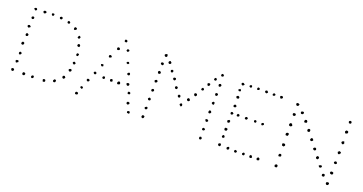

<svg xmlns="http://www.w3.org/2000/svg" viewBox="-39 -1380 3854 2040"><g transform="rotate(20 1888.5 -360.0)"><path d="M326.2 -710Q322.3 -703.1 320.8 -698.2Q319.3 -693.4 311.5 -692.4Q301.8 -696.3 299.8 -700.2Q296.9 -707 296.9 -710Q296.9 -712.9 297.9 -714.8Q315.4 -722.7 319.8 -718.8Q324.2 -714.8 326.2 -710ZM236.3 -710Q238.3 -708 237.8 -705.1Q237.3 -702.1 237.3 -699.2Q233.4 -697.3 232.4 -693.8Q231.4 -690.4 226.6 -688.5Q219.7 -688.5 218.3 -687Q216.8 -685.5 214.8 -686.5Q210.9 -688.5 207 -694.8Q203.1 -701.2 205.1 -708Q206.1 -710 211.9 -713.4Q217.8 -716.8 222.7 -715.8Q226.6 -715.8 230 -713.9Q233.4 -711.9 236.3 -710ZM418 -711.9Q418 -707 419.9 -705.1Q421.9 -703.1 419.9 -697.3Q411.1 -688.5 410.6 -687.5Q410.2 -686.5 408.2 -686.5Q399.4 -689.5 397.5 -689.9Q395.5 -690.4 393.6 -692.4Q391.6 -695.3 390.6 -700.2Q389.6 -705.1 390.6 -707Q398.4 -713.9 400.4 -714.8Q408.2 -716.8 411.6 -714.8Q415 -712.9 418 -711.9ZM124 -683.6Q113.3 -684.6 108.4 -691.4Q104.5 -693.4 102.5 -695.3Q100.6 -697.3 102.5 -702.1Q111.3 -711.9 117.2 -711.9Q123 -711.9 125 -710.9Q128.9 -710 131.8 -704.6Q134.8 -699.2 132.8 -693.4Q124 -682.6 124 -683.6ZM495.1 -701.2Q505.9 -697.3 509.8 -692.9Q513.7 -688.5 510.7 -678.7Q505.9 -673.8 499.5 -672.4Q493.2 -670.9 486.3 -675.8Q481.4 -684.6 484.4 -693.4Q488.3 -694.3 489.3 -697.8Q490.2 -701.2 495.1 -701.2ZM601.6 -653.3Q600.6 -650.4 600.6 -641.6Q590.8 -635.7 588.4 -633.3Q585.9 -630.9 584 -630.9Q580.1 -630.9 577.6 -632.3Q575.2 -633.8 572.3 -635.7Q569.3 -647.5 573.2 -655.3Q577.1 -663.1 586.9 -662.1Q591.8 -661.1 594.7 -658.2Q597.7 -655.3 601.6 -653.3ZM135.7 -608.4Q136.7 -603.5 135.3 -601.1Q133.8 -598.6 134.8 -594.7Q129.9 -592.8 126.5 -589.4Q123 -585.9 117.2 -586.9Q112.3 -587.9 107.9 -595.2Q103.5 -602.5 108.4 -610.4Q111.3 -613.3 119.1 -615.2Q128.9 -618.2 135.7 -608.4ZM668.9 -574.2Q660.2 -564.5 662.6 -564.5Q665 -564.5 664.1 -561.5Q656.2 -557.6 648.9 -560.5Q641.6 -563.5 638.7 -569.3Q643.6 -582 646.5 -586.4Q649.4 -590.8 656.2 -590.8Q661.1 -587.9 665 -583.5Q668.9 -579.1 668.9 -574.2ZM130.9 -507.8Q129.9 -505.9 130.4 -502.4Q130.9 -499 129.9 -497.1Q114.3 -487.3 113.3 -487.3Q108.4 -487.3 103.5 -491.7Q98.6 -496.1 96.7 -501Q98.6 -503.9 99.1 -506.8Q99.6 -509.8 101.6 -512.7Q105.5 -513.7 108.9 -515.6Q112.3 -517.6 116.2 -517.6Q125 -510.7 127 -510.3Q128.9 -509.8 130.9 -507.8ZM692.4 -477.5Q682.6 -475.6 681.2 -476.1Q679.7 -476.6 677.7 -476.6Q669.9 -480.5 668.9 -480.5Q668 -480.5 667 -481.4Q664.1 -492.2 666 -495.1Q668 -498 668.9 -502Q672.9 -503.9 675.3 -505.9Q677.7 -507.8 682.6 -507.8Q684.6 -503.9 688 -502.4Q691.4 -501 694.3 -498Q693.4 -488.3 693.4 -485.4Q693.4 -482.4 692.4 -477.5ZM138.7 -418.9Q139.6 -408.2 137.2 -406.2Q134.8 -404.3 133.8 -399.4Q123 -396.5 120.6 -395.5Q118.2 -394.5 116.2 -396.5Q106.4 -406.2 110.4 -417Q112.3 -423.8 119.1 -426.8Q123 -427.7 124 -427.2Q125 -426.8 129.9 -424.8ZM694.3 -408.2Q701.2 -410.2 705.6 -408.7Q710 -407.2 713.9 -405.3Q716.8 -399.4 713.9 -395.5Q710.9 -391.6 711.9 -384.8Q698.2 -373 689.5 -386.7Q686.5 -396.5 689.5 -401.4Q692.4 -406.2 694.3 -408.2ZM100.6 -321.3Q104.5 -323.2 107.9 -324.7Q111.3 -326.2 115.2 -327.1Q119.1 -326.2 121.1 -323.7Q123 -321.3 127 -320.3Q125 -317.4 127.4 -314.9Q129.9 -312.5 127.9 -307.6Q123 -299.8 122.1 -298.3Q121.1 -296.9 120.1 -295.9Q115.2 -293.9 110.8 -294.9Q106.4 -295.9 101.6 -297.9Q97.7 -302.7 98.1 -309.6Q98.6 -316.4 100.6 -321.3ZM713.9 -297.9Q712.9 -294.9 710.4 -291.5Q708 -288.1 706.1 -286.1Q695.3 -283.2 695.3 -283.7Q695.3 -284.2 694.3 -285.2Q688.5 -292 685.5 -292.5Q682.6 -293 682.6 -294.9Q683.6 -297.9 683.1 -301.8Q682.6 -305.7 684.6 -307.6L701.2 -314.5Q703.1 -311.5 705.1 -309.1Q707 -306.6 710.9 -305.7ZM667 -208Q668.9 -213.9 668 -218.8Q677.7 -227.5 681.6 -226.6Q685.5 -225.6 686.5 -228.5Q689.5 -226.6 691.9 -225.1Q694.3 -223.6 698.2 -222.7Q702.1 -210 693.8 -202.1Q685.5 -194.3 675.8 -199.2Q674.8 -203.1 671.9 -204.6Q668.9 -206.1 667 -208ZM110.4 -210.9Q120.1 -217.8 122.6 -217.8Q125 -217.8 129.9 -215.8Q135.7 -210.9 136.7 -208Q137.7 -205.1 138.7 -203.1Q135.7 -192.4 123 -185.5Q119.1 -189.5 115.7 -190.4Q112.3 -191.4 110.4 -195.3Q108.4 -198.2 109.9 -202.1Q111.3 -206.1 110.4 -210.9ZM651.4 -135.7Q654.3 -131.8 657.2 -128.9Q660.2 -126 663.1 -122.1Q658.2 -110.4 653.3 -106.4Q645.5 -100.6 639.6 -105.5Q635.7 -107.4 633.8 -110.4Q631.8 -113.3 629.9 -117.2Q630.9 -121.1 631.8 -124.5Q632.8 -127.9 632.8 -132.8Q638.7 -130.9 641.1 -133.8Q643.6 -136.7 651.4 -135.7ZM135.7 -118.2Q135.7 -113.3 136.7 -107.9Q137.7 -102.5 130.9 -103.5Q126 -95.7 120.6 -94.7Q115.2 -93.8 111.3 -95.7Q109.4 -99.6 107.4 -103.5Q105.5 -107.4 103.5 -111.3Q105.5 -114.3 107.9 -116.7Q110.4 -119.1 112.3 -122.1Q120.1 -124 126.5 -123.5Q132.8 -123 135.7 -118.2ZM582 -55.7Q581.1 -47.9 576.2 -37.1Q572.3 -38.1 570.3 -36.1Q568.4 -34.2 564.5 -34.2Q561.5 -36.1 558.6 -36.6Q555.7 -37.1 552.7 -39.1Q549.8 -48.8 550.3 -48.8Q550.8 -48.8 550.8 -49.8Q556.6 -62.5 560.5 -64.9Q564.5 -67.4 572.3 -65.4Q575.2 -63.5 577.6 -60.5Q580.1 -57.6 582 -55.7ZM475.6 -16.6Q473.6 -12.7 469.7 -2.9Q460.9 0 456.1 -1Q451.2 -2 449.2 -2L444.3 -23.4Q449.2 -29.3 457.5 -30.3Q465.8 -31.2 470.7 -26.4Q471.7 -23.4 472.2 -20.5Q472.7 -17.6 475.6 -16.6ZM89.8 -16.6Q96.7 -24.4 97.7 -23.9Q98.6 -23.4 99.6 -24.4Q103.5 -27.3 106 -27.3Q108.4 -27.3 110.4 -27.3Q120.1 -19.5 121.6 -17.1Q123 -14.6 123 -11.7Q122.1 -7.8 119.6 -4.9Q117.2 -2 116.2 2Q111.3 1 109.4 3.4Q107.4 5.9 101.6 3.9Q98.6 -2 96.2 -2.9Q93.8 -3.9 92.8 -4.9Q91.8 -7.8 91.8 -10.7Q91.8 -13.7 89.8 -16.6ZM250 -13.7Q250 -7.8 247.6 -4.9Q245.1 -2 244.1 2.9Q239.3 2.9 237.3 4.9Q235.4 6.8 233.4 6.8Q223.6 6.8 220.7 0Q218.8 -7.8 217.8 -8.8Q216.8 -9.8 217.8 -13.7Q219.7 -18.6 223.1 -20.5Q226.6 -22.5 228.5 -26.4Q242.2 -23.4 245.1 -20Q248 -16.6 250 -13.7ZM338.9 -25.4Q341.8 -23.4 343.3 -19.5Q344.7 -15.6 346.7 -11.7Q345.7 -7.8 343.3 -6.3Q340.8 -4.9 341.8 0Q333 2 331.5 3.9Q330.1 5.9 327.1 5.9Q323.2 4.9 321.8 2.4Q320.3 0 318.4 -4.9Q317.4 -6.8 316.4 -9.3Q315.4 -11.7 317.4 -15.6L325.2 -23.4Q330.1 -26.4 333 -25.4Q335.9 -24.4 338.9 -25.4Z M1143.6 -720.7Q1147.5 -713.9 1151.4 -711.9Q1150.4 -701.2 1147.9 -699.7Q1145.5 -698.2 1144.5 -694.3Q1136.7 -694.3 1133.8 -694.3Q1126 -699.2 1124.5 -698.7Q1123 -698.2 1122.1 -700.2Q1121.1 -709 1122.6 -710.4Q1124 -711.9 1124 -716.8Q1126 -720.7 1131.8 -721.7Q1137.7 -722.7 1143.6 -720.7ZM1192.4 -605.5Q1186.5 -605.5 1182.6 -608.4Q1178.7 -611.3 1174.8 -613.3Q1176.8 -625 1179.2 -628.4Q1181.6 -631.8 1186.5 -632.8L1197.3 -631.8Q1199.2 -630.9 1202.1 -627.4Q1205.1 -624 1206.1 -621.1Q1201.2 -611.3 1198.2 -610.4Q1195.3 -609.4 1194.3 -606.4ZM1091.8 -588.9Q1086.9 -586.9 1083 -588.9Q1079.1 -590.8 1076.2 -588.9Q1074.2 -600.6 1073.7 -602.1Q1073.2 -603.5 1073.2 -606.4Q1074.2 -611.3 1076.7 -612.8Q1079.1 -614.3 1081.1 -617.2Q1087.9 -617.2 1090.8 -616.7Q1093.8 -616.2 1097.7 -616.2Q1099.6 -611.3 1102.5 -608.4Q1105.5 -605.5 1104.5 -599.6Q1104.5 -594.7 1100.1 -592.8Q1095.7 -590.8 1091.8 -588.9ZM1240.2 -508.8Q1243.2 -505.9 1245.6 -502.9Q1248 -500 1250 -495.1L1241.2 -484.4Q1236.3 -482.4 1231.4 -484.4Q1226.6 -486.3 1221.7 -488.3Q1218.8 -497.1 1220.7 -501Q1228.5 -508.8 1240.2 -508.8ZM1021.5 -486.3Q1018.6 -499 1020 -501Q1021.5 -502.9 1021.5 -506.8Q1025.4 -508.8 1029.8 -511.2Q1034.2 -513.7 1037.1 -508.8Q1042 -509.8 1043 -508.3Q1043.9 -506.8 1047.9 -506.8Q1048.8 -498 1051.8 -494.1Q1046.9 -489.3 1043 -487.3Q1030.3 -481.4 1027.3 -482.9Q1024.4 -484.4 1021.5 -486.3ZM1293.9 -377.9Q1290 -377 1287.6 -375Q1285.2 -373 1281.2 -373Q1276.4 -374 1273.9 -376.5Q1271.5 -378.9 1267.6 -379.9Q1268.6 -385.7 1266.6 -390.6Q1276.4 -403.3 1283.2 -403.3Q1290 -403.3 1293.9 -397.5Q1297.9 -390.6 1296.4 -387.2Q1294.9 -383.8 1293.9 -377.9ZM996.1 -390.6Q999 -386.7 998.5 -382.3Q998 -377.9 1000 -373Q991.2 -368.2 989.3 -367.2Q987.3 -366.2 985.4 -366.2L975.6 -373Q970.7 -378.9 971.7 -381.8Q972.7 -384.8 970.7 -386.7Q980.5 -392.6 984.9 -391.6Q989.3 -390.6 994.1 -391.6ZM1309.6 -265.6Q1307.6 -267.6 1304.2 -269Q1300.8 -270.5 1298.8 -274.4Q1296.9 -286.1 1294.9 -290Q1308.6 -296.9 1315.9 -295.9Q1323.2 -294.9 1326.2 -290Q1327.1 -288.1 1327.6 -283.7Q1328.1 -279.3 1327.1 -277.3Q1325.2 -269.5 1320.3 -269Q1315.4 -268.6 1309.6 -265.6ZM954.1 -286.1Q956.1 -284.2 956.1 -280.8Q956.1 -277.3 958 -274.4Q953.1 -265.6 952.6 -265.6Q952.1 -265.6 950.2 -263.7Q944.3 -259.8 937.5 -263.7Q933.6 -266.6 930.7 -269.5Q927.7 -272.5 927.7 -274.4Q926.8 -278.3 929.7 -282.7Q932.6 -287.1 936.5 -290Q939.5 -292 944.3 -289.6Q949.2 -287.1 954.1 -286.1ZM1056.6 -274.4Q1058.6 -268.6 1058.6 -265.1Q1058.6 -261.7 1060.5 -257.8Q1055.7 -252 1055.2 -251Q1054.7 -250 1052.7 -248Q1048.8 -246.1 1044.9 -247.1Q1041 -248 1037.1 -249Q1033.2 -258.8 1030.3 -260.7Q1031.2 -265.6 1034.7 -269Q1038.1 -272.5 1042 -275.4Q1050.8 -273.4 1052.2 -274.4Q1053.7 -275.4 1056.6 -274.4ZM1227.5 -274.4Q1226.6 -268.6 1229.5 -266.1Q1232.4 -263.7 1231.4 -259.8Q1231.4 -253.9 1225.6 -250Q1210 -246.1 1210 -245.1Q1207 -247.1 1204.6 -248.5Q1202.1 -250 1199.2 -252Q1200.2 -254.9 1199.2 -257.8Q1198.2 -260.7 1199.2 -263.7Q1203.1 -269.5 1203.1 -271Q1203.1 -272.5 1204.1 -273.4Q1210 -278.3 1213.4 -277.8Q1216.8 -277.3 1218.8 -279.3ZM1139.6 -276.4Q1144.5 -265.6 1145 -265.6Q1145.5 -265.6 1146.5 -264.6Q1146.5 -261.7 1146 -258.8Q1145.5 -255.9 1145.5 -252Q1138.7 -248 1137.2 -248.5Q1135.7 -249 1134.8 -248Q1124 -246.1 1124 -247.1Q1118.2 -252.9 1118.2 -258.3Q1118.2 -263.7 1117.2 -268.6Q1121.1 -272.5 1127 -274.9Q1132.8 -277.3 1139.6 -276.4ZM1347.7 -212.9Q1357.4 -210 1358.9 -210.9Q1360.4 -211.9 1362.3 -210.9Q1369.1 -203.1 1369.1 -201.2Q1369.1 -193.4 1367.2 -189.5Q1348.6 -181.6 1343.3 -188Q1337.9 -194.3 1340.8 -205.1ZM910.2 -190.4Q912.1 -181.6 914.6 -181.2Q917 -180.7 916 -177.7Q912.1 -167 898.4 -164.1Q890.6 -169.9 885.7 -171.9Q885.7 -176.8 884.3 -178.2Q882.8 -179.7 884.8 -184.6Q886.7 -187.5 888.2 -189.5Q889.6 -191.4 891.6 -193.4Q902.3 -193.4 910.2 -190.4ZM1393.6 -105.5Q1393.6 -100.6 1395 -99.1Q1396.5 -97.7 1398.4 -95.7Q1396.5 -87.9 1391.1 -84Q1385.7 -80.1 1377.9 -78.1Q1376 -80.1 1371.6 -83Q1367.2 -85.9 1364.3 -89.8Q1365.2 -92.8 1366.2 -94.7Q1367.2 -96.7 1367.2 -101.6Q1370.1 -103.5 1376 -109.4Q1380.9 -107.4 1385.3 -107.4Q1389.6 -107.4 1393.6 -105.5ZM872.1 -91.8Q874 -85 875 -83Q876 -81.1 874 -77.1Q869.1 -70.3 864.3 -69.3Q859.4 -68.4 857.4 -72.3Q846.7 -77.1 846.7 -80.6Q846.7 -84 846.7 -87.9Q848.6 -89.8 851.1 -91.3Q853.5 -92.8 854.5 -95.7Q860.4 -96.7 863.8 -95.2Q867.2 -93.8 872.1 -91.8ZM1429.7 -15.6Q1433.6 -6.8 1432.6 -4.9Q1431.6 -2.9 1432.6 1Q1428.7 7.8 1426.8 7.3Q1424.8 6.8 1423.8 8.8Q1418.9 6.8 1414.6 6.8Q1410.2 6.8 1405.3 5.9Q1403.3 -5.9 1402.8 -7.3Q1402.3 -8.8 1403.3 -10.7Q1409.2 -18.6 1419.9 -17.6ZM845.7 -15.6Q845.7 -9.8 846.7 -6.8Q847.7 -3.9 845.7 1Q843.8 2.9 839.8 2.9Q835.9 2.9 835.9 6.8Q816.4 8.8 815.4 -2.9Q814.5 -14.6 822.3 -21.5Q832 -18.6 833 -19.5Q837.9 -21.5 839.8 -19.5Q841.8 -17.6 845.7 -15.6Z M2228.5 -730.5Q2232.4 -727.5 2233.4 -723.6Q2234.4 -719.7 2240.2 -720.7Q2240.2 -715.8 2238.3 -713.9Q2236.3 -711.9 2237.3 -707Q2223.6 -699.2 2216.8 -702.1Q2210 -708 2209.5 -710.4Q2209 -712.9 2209 -714.8Q2210 -721.7 2214.8 -727.1Q2219.7 -732.4 2228.5 -730.5ZM1602.5 -722.7Q1603.5 -713.9 1603 -711.9Q1602.5 -710 1604.5 -708Q1604.5 -705.1 1603 -703.6Q1601.6 -702.1 1601.6 -697.3Q1598.6 -695.3 1593.8 -695.3Q1588.9 -695.3 1584 -693.4Q1579.1 -698.2 1577.6 -699.2Q1576.2 -700.2 1574.2 -704.1Q1572.3 -708 1572.3 -714.8Q1579.1 -720.7 1583 -723.1Q1586.9 -725.6 1592.8 -725.6ZM1668.9 -657.2Q1667 -655.3 1667.5 -651.9Q1668 -648.4 1668 -643.6Q1664.1 -643.6 1662.1 -641.6Q1660.2 -639.6 1658.2 -637.7Q1652.3 -638.7 1646.5 -636.7Q1641.6 -640.6 1638.7 -645.5Q1635.7 -650.4 1637.7 -656.2Q1642.6 -663.1 1643.1 -664.1Q1643.6 -665 1645.5 -667Q1647.5 -668.9 1650.9 -668.5Q1654.3 -668 1657.2 -668Q1660.2 -664.1 1662.1 -661.1Q1664.1 -658.2 1668.9 -657.2ZM2155.3 -639.6Q2155.3 -643.6 2155.3 -647.5Q2155.3 -651.4 2154.3 -653.3Q2160.2 -663.1 2164.6 -665Q2168.9 -667 2173.8 -665Q2179.7 -656.2 2182.1 -652.8Q2184.6 -649.4 2182.6 -647.5Q2179.7 -640.6 2176.8 -638.7Q2173.8 -636.7 2171.9 -636.7Q2162.1 -637.7 2159.7 -637.7Q2157.2 -637.7 2155.3 -639.6ZM2063.5 -494.1Q2063.5 -503.9 2062.5 -507.8Q2067.4 -516.6 2071.8 -519Q2076.2 -521.5 2082 -518.6Q2087.9 -509.8 2090.3 -506.8Q2092.8 -503.9 2090.8 -502Q2086.9 -495.1 2084.5 -493.2Q2082 -491.2 2080.1 -491.2Q2069.3 -492.2 2067.4 -492.2Q2065.4 -492.2 2063.5 -494.1ZM1564.5 -618.2Q1567.4 -620.1 1568.8 -621.6Q1570.3 -623 1573.2 -625Q1581.1 -627 1584 -627.9Q1593.8 -622.1 1595.7 -620.1Q1597.7 -618.2 1597.7 -613.3Q1593.8 -605.5 1593.3 -603.5Q1592.8 -601.6 1591.8 -599.6Q1587.9 -599.6 1585.9 -598.6Q1584 -597.7 1581.1 -597.7Q1576.2 -598.6 1572.8 -602.5Q1569.3 -606.4 1565.4 -608.4ZM2220.7 -615.2Q2232.4 -623 2235.4 -622.1Q2238.3 -621.1 2242.2 -621.1Q2244.1 -617.2 2246.6 -614.7Q2249 -612.3 2251 -609.4L2247.1 -598.6Q2238.3 -590.8 2237.3 -590.8Q2235.4 -589.8 2232.4 -591.3Q2229.5 -592.8 2226.6 -591.8Q2222.7 -597.7 2221.2 -599.6Q2219.7 -601.6 2219.7 -606.4ZM1711.9 -589.8Q1717.8 -575.2 1719.7 -574.2Q1715.8 -564.5 1713.4 -562.5Q1710.9 -560.5 1709 -559.6Q1706.1 -558.6 1703.1 -560.1Q1700.2 -561.5 1695.3 -561.5Q1692.4 -566.4 1691.9 -571.8Q1691.4 -577.1 1689.5 -582Q1702.1 -588.9 1704.6 -588.9Q1707 -588.9 1711.9 -589.8ZM2134.8 -582Q2133.8 -568.4 2131.3 -565.4Q2128.9 -562.5 2126 -559.6Q2114.3 -557.6 2113.3 -559.1Q2112.3 -560.5 2111.3 -559.6Q2109.4 -565.4 2106.9 -569.3Q2104.5 -573.2 2103.5 -579.1Q2108.4 -581.1 2110.4 -584.5Q2112.3 -587.9 2116.2 -589.8Q2122.1 -587.9 2127.4 -587.4Q2132.8 -586.9 2134.8 -582ZM2221.7 -490.2Q2221.7 -494.1 2220.2 -497.1Q2218.8 -500 2218.8 -502.9Q2218.8 -509.8 2220.2 -510.7Q2221.7 -511.7 2219.7 -513.7Q2227.5 -515.6 2231 -517.1Q2234.4 -518.6 2239.3 -516.6Q2244.1 -514.6 2245.6 -512.2Q2247.1 -509.8 2249 -506.8Q2249 -502 2246.1 -496.1Q2244.1 -489.3 2238.3 -488.3Q2227.5 -489.3 2226.1 -488.8Q2224.6 -488.3 2221.7 -490.2ZM1766.6 -519.5Q1768.6 -515.6 1770.5 -514.6Q1772.5 -513.7 1773.4 -509.8Q1774.4 -504.9 1770.5 -498Q1768.6 -496.1 1767.1 -493.7Q1765.6 -491.2 1761.7 -490.2Q1752.9 -490.2 1752.9 -491.2Q1752.9 -492.2 1751 -493.2Q1742.2 -502 1740.2 -502Q1741.2 -504.9 1743.7 -506.8Q1746.1 -508.8 1744.1 -513.7Q1753.9 -520.5 1757.8 -519Q1761.7 -517.6 1766.6 -519.5ZM1598.6 -519.5Q1599.6 -511.7 1596.7 -507.3Q1593.8 -502.9 1588.9 -501Q1584 -499 1578.6 -500Q1573.2 -501 1569.3 -504.9Q1570.3 -509.8 1568.4 -512.2Q1566.4 -514.6 1566.4 -518.6Q1573.2 -530.3 1576.2 -530.3Q1579.1 -531.2 1583.5 -530.8Q1587.9 -530.3 1590.8 -528.3Q1594.7 -522.5 1595.7 -522Q1596.7 -521.5 1598.6 -519.5ZM2032.2 -408.2Q2029.3 -410.2 2026.4 -409.2Q2023.4 -408.2 2021.5 -408.2Q2011.7 -415 2011.7 -416Q2011.7 -417 2010.7 -418.9Q2010.7 -423.8 2009.8 -426.3Q2008.8 -428.7 2009.8 -430.7Q2012.7 -438.5 2021.5 -439.5Q2030.3 -440.4 2038.1 -435.5Q2037.1 -431.6 2039.1 -429.7Q2041 -427.7 2041 -424.8Q2041 -419.9 2037.6 -416.5Q2034.2 -413.1 2032.2 -408.2ZM1820.3 -415Q1818.4 -413.1 1815.4 -412.1Q1812.5 -411.1 1810.5 -409.2Q1800.8 -410.2 1795.9 -415.5Q1791 -420.9 1793 -428.7Q1794.9 -439.5 1805.2 -439.9Q1815.4 -440.4 1822.3 -431.6Q1822.3 -424.8 1820.3 -415ZM2244.1 -416Q2249 -392.6 2238.3 -387.7Q2227.5 -388.7 2223.6 -393.1Q2219.7 -397.5 2216.8 -399.4Q2215.8 -406.2 2220.2 -411.1Q2224.6 -416 2229.5 -419.9Q2233.4 -418.9 2236.3 -418Q2239.3 -417 2244.1 -416ZM1591.8 -428.7Q1593.8 -418.9 1598.6 -418L1593.8 -407.2Q1584 -400.4 1580.1 -399.9Q1576.2 -399.4 1571.3 -401.4Q1568.4 -404.3 1567.4 -409.7Q1566.4 -415 1564.5 -420.9Q1575.2 -427.7 1578.1 -429.7Q1581.1 -431.6 1585 -430.7ZM1874 -364.3Q1880.9 -353.5 1880.9 -350.6Q1881.8 -346.7 1879.9 -343.8Q1877.9 -340.8 1876 -336.9Q1872.1 -336.9 1868.7 -335.4Q1865.2 -334 1859.4 -335.9Q1853.5 -344.7 1852.1 -346.2Q1850.6 -347.7 1850.6 -350.6Q1852.5 -354.5 1854 -357.4Q1855.5 -360.4 1856.4 -363.3Q1861.3 -365.2 1864.3 -365.2Q1867.2 -365.2 1874 -364.3ZM1974.6 -331.1Q1970.7 -333 1966.3 -334.5Q1961.9 -335.9 1959 -338.9Q1958 -341.8 1957.5 -344.7Q1957 -347.7 1955.1 -349.6Q1957 -351.6 1958.5 -355Q1960 -358.4 1961.9 -360.4Q1970.7 -366.2 1971.2 -365.7Q1971.7 -365.2 1972.7 -365.2Q1983.4 -360.4 1983.9 -356.9Q1984.4 -353.5 1987.3 -352.5Q1987.3 -348.6 1988.3 -346.2Q1989.3 -343.8 1987.3 -339.8Q1985.4 -336.9 1981 -335.9Q1976.6 -335 1974.6 -331.1ZM2237.3 -290Q2234.4 -289.1 2231.9 -288.1Q2229.5 -287.1 2226.6 -288.1Q2222.7 -288.1 2221.2 -290.5Q2219.7 -293 2216.8 -293Q2214.8 -301.8 2215.3 -302.2Q2215.8 -302.7 2215.8 -304.7Q2219.7 -315.4 2219.2 -316.4Q2218.8 -317.4 2220.7 -318.4Q2225.6 -318.4 2229.5 -319.3Q2233.4 -320.3 2236.3 -319.3Q2242.2 -312.5 2244.1 -309.6Q2246.1 -306.6 2246.1 -303.7Q2245.1 -298.8 2242.2 -296.4Q2239.3 -293.9 2237.3 -290ZM1570.3 -299.8Q1567.4 -302.7 1566.4 -309.1Q1565.4 -315.4 1567.4 -321.3Q1571.3 -323.2 1574.2 -325.7Q1577.1 -328.1 1582 -328.1Q1593.8 -329.1 1596.7 -311.5Q1588.9 -297.9 1583 -298.3Q1577.1 -298.8 1570.3 -299.8ZM1912.1 -285.2Q1913.1 -287.1 1918 -286.1Q1922.9 -285.2 1924.8 -283.2Q1932.6 -271.5 1928.7 -261.7Q1922.9 -253.9 1918.9 -253.4Q1915 -252.9 1913.1 -257.8Q1904.3 -261.7 1902.3 -264.6Q1900.4 -267.6 1901.4 -272.5Q1901.4 -277.3 1905.3 -279.8Q1909.2 -282.2 1912.1 -285.2ZM2235.4 -221.7Q2240.2 -214.8 2243.7 -212.9Q2247.1 -210.9 2247.1 -208Q2247.1 -203.1 2243.2 -200.7Q2239.3 -198.2 2237.3 -193.4Q2233.4 -193.4 2229.5 -193.4Q2225.6 -193.4 2222.7 -194.3Q2216.8 -205.1 2215.3 -206.1Q2213.9 -207 2212.9 -209Q2213.9 -215.8 2218.8 -219.2Q2223.6 -222.7 2229.5 -218.8ZM1594.7 -216.8Q1595.7 -204.1 1587.4 -200.2Q1579.1 -196.3 1569.3 -201.2Q1567.4 -203.1 1566.9 -207Q1566.4 -210.9 1562.5 -211.9Q1564.5 -216.8 1567.4 -220.2Q1570.3 -223.6 1573.2 -227.5H1585Q1588.9 -225.6 1590.3 -222.2Q1591.8 -218.8 1594.7 -216.8ZM2247.1 -111.3Q2244.1 -105.5 2242.2 -103.5Q2240.2 -101.6 2239.3 -97.7Q2222.7 -92.8 2216.8 -97.7Q2215.8 -101.6 2215.8 -106Q2215.8 -110.4 2213.9 -113.3Q2222.7 -122.1 2225.1 -123Q2227.5 -124 2234.4 -123Q2237.3 -120.1 2239.7 -116.7Q2242.2 -113.3 2247.1 -111.3ZM1595.7 -118.2Q1592.8 -111.3 1592.8 -108.4Q1592.8 -105.5 1590.8 -103.5Q1589.8 -101.6 1586.4 -99.6Q1583 -97.7 1580.1 -96.7Q1574.2 -96.7 1571.3 -99.6Q1568.4 -102.5 1563.5 -105.5Q1563.5 -115.2 1566.4 -118.2Q1579.1 -126 1580.6 -126.5Q1582 -127 1586.9 -126Q1587.9 -123 1590.8 -121.6Q1593.8 -120.1 1595.7 -118.2ZM1585 2Q1576.2 3.9 1572.8 1Q1569.3 -2 1564.5 -4.9Q1565.4 -8.8 1564.5 -11.7Q1563.5 -14.6 1564.5 -17.6Q1570.3 -25.4 1569.8 -26.9Q1569.3 -28.3 1571.3 -28.3Q1584 -31.2 1592.8 -24.4Q1596.7 -7.8 1585 2ZM2231.4 7.8Q2226.6 5.9 2223.6 3.9Q2220.7 2 2217.8 0Q2216.8 -5.9 2217.3 -9.8Q2217.8 -13.7 2216.8 -18.6Q2221.7 -18.6 2224.6 -21.5Q2227.5 -24.4 2232.4 -25.4Q2236.3 -20.5 2241.2 -18.1Q2246.1 -15.6 2245.1 -6.8Q2243.2 1 2239.3 2.9Q2235.4 4.9 2231.4 7.8Z M2555.7 -720.7Q2556.6 -717.8 2558.6 -716.3Q2560.5 -714.8 2559.6 -710Q2559.6 -701.2 2557.1 -698.2Q2554.7 -695.3 2549.8 -695.3Q2544.9 -694.3 2541.5 -696.8Q2538.1 -699.2 2534.2 -701.2Q2529.3 -710.9 2537.1 -717.8Q2547.9 -723.6 2550.3 -722.2Q2552.7 -720.7 2555.7 -720.7ZM2896.5 -726.6Q2904.3 -718.8 2907.2 -717.8Q2910.2 -709 2905.3 -703.1Q2896.5 -696.3 2893.6 -695.3Q2890.6 -694.3 2886.7 -695.3Q2881.8 -702.1 2879.9 -704.1Q2877.9 -706.1 2876 -710Q2877 -712.9 2877.9 -714.8Q2878.9 -716.8 2877.9 -720.7Q2882.8 -722.7 2886.7 -724.1Q2890.6 -725.6 2896.5 -726.6ZM2478.5 -706.1Q2475.6 -698.2 2474.6 -697.3Q2473.6 -696.3 2473.6 -694.3Q2468.8 -695.3 2468.3 -692.4Q2467.8 -689.5 2465.8 -686.5Q2453.1 -688.5 2448.7 -692.9Q2444.3 -697.3 2444.3 -701.2Q2443.4 -709 2449.7 -713.4Q2456.1 -717.8 2464.8 -715.8Q2466.8 -710.9 2471.2 -710Q2475.6 -709 2478.5 -706.1ZM2741.2 -710Q2739.3 -707 2736.3 -703.6Q2733.4 -700.2 2731.4 -696.3Q2727.5 -697.3 2723.6 -696.3Q2719.7 -695.3 2716.8 -697.3Q2708 -705.1 2708 -706.1Q2707 -714.8 2708.5 -716.3Q2710 -717.8 2710.9 -719.7Q2712.9 -721.7 2716.3 -723.1Q2719.7 -724.6 2724.6 -726.6Q2728.5 -724.6 2730.5 -721.7Q2732.4 -718.8 2737.3 -717.8ZM2818.4 -721.7Q2820.3 -718.8 2822.3 -715.8Q2824.2 -712.9 2823.2 -708Q2818.4 -705.1 2816.4 -699.2Q2803.7 -695.3 2802.2 -697.3Q2800.8 -699.2 2796.9 -699.2Q2796.9 -702.1 2794.9 -705.1Q2793 -708 2793.9 -710.9Q2794.9 -718.8 2807.6 -725.6Q2811.5 -724.6 2813 -722.2Q2814.5 -719.7 2818.4 -721.7ZM2460.9 -620.1Q2456.1 -621.1 2453.1 -619.6Q2450.2 -618.2 2447.3 -616.2Q2437.5 -620.1 2432.6 -630.9Q2445.3 -639.6 2448.2 -644.5Q2452.1 -643.6 2456.5 -641.6Q2460.9 -639.6 2462.9 -633.8Q2463.9 -631.8 2462.9 -627.4Q2461.9 -623 2460.9 -620.1ZM2473.6 -550.8Q2468.8 -543 2469.7 -543Q2470.7 -543 2468.8 -541Q2462.9 -540 2457 -538.1Q2451.2 -536.1 2446.3 -540Q2443.4 -544.9 2440.9 -548.8Q2438.5 -552.7 2440.4 -558.6Q2450.2 -567.4 2452.1 -566.9Q2454.1 -566.4 2456.1 -568.4Q2460 -567.4 2462.9 -565.4Q2465.8 -563.5 2469.7 -561.5Q2471.7 -553.7 2473.6 -550.8ZM2477.5 -460.9Q2473.6 -449.2 2470.7 -447.3Q2467.8 -445.3 2468.8 -440.4Q2463.9 -440.4 2460.4 -441.4Q2457 -442.4 2453.1 -440.4Q2450.2 -442.4 2448.7 -444.3Q2447.3 -446.3 2443.4 -447.3Q2443.4 -452.1 2444.8 -453.6Q2446.3 -455.1 2444.3 -460Q2448.2 -464.8 2456.5 -468.8Q2464.8 -472.7 2469.7 -463.9ZM2538.1 -381.8Q2539.1 -377.9 2539.1 -374.5Q2539.1 -371.1 2540 -369.1Q2537.1 -364.3 2530.3 -360.8Q2523.4 -357.4 2514.6 -360.4Q2513.7 -364.3 2511.7 -366.2Q2509.8 -368.2 2510.7 -375Q2515.6 -385.7 2516.6 -385.7Q2517.6 -385.7 2517.6 -387.7Q2529.3 -387.7 2531.7 -385.3Q2534.2 -382.8 2538.1 -381.8ZM2472.7 -374Q2466.8 -360.4 2461.9 -357.4Q2458 -357.4 2455.1 -356.9Q2452.1 -356.4 2448.2 -356.4Q2448.2 -359.4 2445.3 -360.8Q2442.4 -362.3 2441.4 -365.2Q2438.5 -377 2447.3 -383.8Q2451.2 -382.8 2453.1 -384.3Q2455.1 -385.7 2460 -384.8Q2462.9 -381.8 2466.3 -379.4Q2469.7 -377 2472.7 -374ZM2621.1 -388.7Q2624 -385.7 2627.4 -383.3Q2630.9 -380.9 2633.8 -377Q2629.9 -364.3 2626 -361.3Q2622.1 -358.4 2617.2 -358.4Q2605.5 -362.3 2604.5 -363.3Q2600.6 -373 2602.1 -375.5Q2603.5 -377.9 2604.5 -379.9Q2615.2 -387.7 2615.2 -387.7ZM2724.6 -361.3Q2720.7 -363.3 2718.8 -361.8Q2716.8 -360.4 2713.9 -361.3Q2706.1 -365.2 2706.5 -366.2Q2707 -367.2 2706.1 -369.1Q2703.1 -374 2704.6 -379.4Q2706.1 -384.8 2709 -386.7Q2719.7 -387.7 2720.2 -388.7Q2720.7 -389.6 2721.7 -389.6Q2733.4 -379.9 2731.4 -372.6Q2729.5 -365.2 2724.6 -361.3ZM2809.6 -387.7Q2812.5 -382.8 2814.9 -378.9Q2817.4 -375 2815.4 -370.1Q2805.7 -360.4 2801.8 -360.8Q2797.9 -361.3 2793 -360.4Q2790 -362.3 2789.6 -366.7Q2789.1 -371.1 2786.1 -373Q2788.1 -377 2789.1 -378.4Q2790 -379.9 2792 -384.8Q2797.9 -383.8 2800.3 -386.7Q2802.7 -389.6 2809.6 -387.7ZM2463.9 -267.6Q2459 -265.6 2455.1 -264.2Q2451.2 -262.7 2443.4 -263.7Q2442.4 -266.6 2440.9 -268.1Q2439.5 -269.5 2437.5 -274.4Q2437.5 -275.4 2437 -279.8Q2436.5 -284.2 2437.5 -286.1Q2449.2 -293 2455.1 -295.9Q2459 -293.9 2461.4 -291.5Q2463.9 -289.1 2467.8 -288.1Q2466.8 -276.4 2465.3 -274.4Q2463.9 -272.5 2463.9 -267.6ZM2465.8 -202.1Q2467.8 -199.2 2468.3 -196.3Q2468.8 -193.4 2470.7 -191.4Q2469.7 -187.5 2467.8 -185.5Q2465.8 -183.6 2466.8 -178.7Q2454.1 -172.9 2451.2 -174.3Q2448.2 -175.8 2443.4 -175.8Q2441.4 -180.7 2439 -183.6Q2436.5 -186.5 2437.5 -194.3Q2443.4 -206.1 2449.7 -204.6Q2456.1 -203.1 2465.8 -202.1ZM2462.9 -120.1Q2463.9 -112.3 2466.3 -111.8Q2468.8 -111.3 2469.7 -109.4Q2468.8 -106.4 2467.3 -102.5Q2465.8 -98.6 2463.9 -96.7Q2449.2 -90.8 2444.3 -95.7Q2439.5 -100.6 2438.5 -108.4Q2444.3 -119.1 2446.3 -120.6Q2448.2 -122.1 2450.2 -124Q2452.1 -122.1 2456.5 -122.1Q2460.9 -122.1 2462.9 -120.1ZM2451.2 3.9Q2447.3 1 2439.5 2.9Q2437.5 0 2435.5 -2.9Q2433.6 -5.9 2430.7 -7.8Q2429.7 -12.7 2430.7 -15.1Q2431.6 -17.6 2432.6 -21.5Q2442.4 -28.3 2444.8 -27.8Q2447.3 -27.3 2449.2 -29.3Q2454.1 -27.3 2456.1 -22.9Q2458 -18.6 2461.9 -15.6Q2460 -2 2451.2 3.9ZM2550.8 -23.4Q2551.8 -18.6 2554.2 -17.6Q2556.6 -16.6 2557.6 -12.7Q2557.6 -7.8 2555.7 -5.9Q2553.7 -3.9 2555.7 1Q2551.8 2 2550.3 4.4Q2548.8 6.8 2543.9 7.8Q2542 7.8 2538.6 7.8Q2535.2 7.8 2533.2 5.9Q2530.3 -2 2528.8 -2Q2527.3 -2 2527.3 -3.9Q2526.4 -6.8 2527.8 -9.3Q2529.3 -11.7 2530.3 -15.6Q2535.2 -17.6 2539.1 -21.5Q2543 -25.4 2550.8 -23.4ZM2794.9 -24.4Q2799.8 -22.5 2804.7 -21Q2809.6 -19.5 2811.5 -12.7Q2818.4 -6.8 2815.9 -2.9Q2813.5 1 2811.5 4.9Q2807.6 6.8 2803.7 7.8Q2799.8 8.8 2793.9 8.8Q2791 5.9 2789.1 2.4Q2787.1 -1 2785.2 -3.9Q2785.2 -7.8 2786.1 -9.8Q2787.1 -11.7 2787.1 -15.6Q2793 -15.6 2794.9 -24.4ZM2732.4 -9.8Q2730.5 -4.9 2730.5 -1.5Q2730.5 2 2727.5 5.9Q2710.9 10.7 2706.1 2.9Q2705.1 -3.9 2703.6 -4.9Q2702.1 -5.9 2704.1 -10.7Q2713.9 -18.6 2713.9 -20Q2713.9 -21.5 2714.8 -21.5Q2726.6 -21.5 2728 -17.6Q2729.5 -13.7 2732.4 -9.8ZM2624 -18.6Q2635.7 -17.6 2643.6 -10.7Q2645.5 0 2640.1 5.4Q2634.8 10.7 2629.9 10.7Q2622.1 10.7 2616.7 4.4Q2611.3 -2 2615.2 -9.8Q2617.2 -12.7 2619.1 -13.7Q2621.1 -14.6 2624 -18.6ZM2876 6.8Q2871.1 3.9 2868.2 -1Q2864.3 -11.7 2868.2 -17.6Q2877.9 -24.4 2878.9 -25.4Q2879.9 -26.4 2881.8 -26.4Q2886.7 -26.4 2889.2 -22.9Q2891.6 -19.5 2895.5 -18.6Q2898.4 -13.7 2897 -10.3Q2895.5 -6.8 2897.5 -2Q2893.6 2 2887.7 3.4Q2881.8 4.9 2876 6.8ZM2623 -697.3Q2621.1 -701.2 2619.1 -705.6Q2617.2 -710 2618.2 -715.8Q2621.1 -717.8 2622.1 -720.7Q2623 -723.6 2627 -724.6Q2632.8 -726.6 2637.7 -723.6Q2642.6 -720.7 2646.5 -716.8Q2646.5 -707 2641.6 -702.1Q2631.8 -696.3 2623 -697.3Z M3658.2 -698.2Q3653.3 -711.9 3653.3 -713.9Q3653.3 -717.8 3656.2 -719.2Q3659.2 -720.7 3662.1 -724.6Q3669.9 -726.6 3677.7 -724.6Q3679.7 -720.7 3681.6 -717.3Q3683.6 -713.9 3685.5 -709Q3683.6 -706.1 3681.6 -703.1Q3679.7 -700.2 3677.7 -697.3Q3671.9 -695.3 3668 -696.3Q3664.1 -697.3 3658.2 -698.2ZM3099.6 -703.1Q3095.7 -693.4 3093.8 -691.9Q3091.8 -690.4 3091.8 -685.5Q3086.9 -682.6 3082.5 -682.6Q3078.1 -682.6 3070.3 -684.6Q3066.4 -693.4 3064.9 -694.8Q3063.5 -696.3 3062.5 -700.2Q3065.4 -706.1 3067.9 -707.5Q3070.3 -709 3072.3 -711.9Q3082 -710.9 3083 -711.9Q3084 -712.9 3085.9 -711.9Q3090.8 -710.9 3092.8 -708Q3094.7 -705.1 3099.6 -703.1ZM3171.9 -641.6Q3171.9 -637.7 3173.3 -635.7Q3174.8 -633.8 3173.8 -630.9Q3172.9 -626 3168.5 -623.5Q3164.1 -621.1 3162.1 -616.2Q3157.2 -618.2 3146.5 -618.2Q3135.7 -631.8 3145.5 -642.6Q3151.4 -643.6 3156.2 -645.5Q3161.1 -647.5 3167 -644.5ZM3661.1 -616.2Q3663.1 -614.3 3668 -614.7Q3672.9 -615.2 3674.8 -616.2Q3677.7 -614.3 3680.2 -612.3Q3682.6 -610.4 3685.5 -608.4Q3684.6 -604.5 3685.5 -602.1Q3686.5 -599.6 3685.5 -594.7Q3682.6 -588.9 3676.8 -586.4Q3670.9 -584 3663.1 -582Q3659.2 -583 3658.2 -585.9Q3657.2 -588.9 3654.3 -590.8Q3654.3 -594.7 3652.8 -597.7Q3651.4 -600.6 3651.4 -603.5Q3657.2 -610.4 3659.2 -612.3ZM3098.6 -591.8Q3098.6 -586.9 3097.7 -585Q3096.7 -583 3098.6 -580.1Q3094.7 -576.2 3090.8 -572.8Q3086.9 -569.3 3080.1 -569.3Q3076.2 -570.3 3074.2 -572.3Q3072.3 -574.2 3068.4 -575.2Q3068.4 -579.1 3067.4 -580.6Q3066.4 -582 3065.4 -586.9Q3069.3 -593.8 3069.3 -595.2Q3069.3 -596.7 3070.3 -597.7Q3080.1 -598.6 3083 -599.6Q3085.9 -600.6 3088.9 -599.6Q3091.8 -596.7 3094.2 -595.2Q3096.7 -593.8 3098.6 -591.8ZM3210 -544.9Q3208 -553.7 3207 -554.2Q3206.1 -554.7 3206.1 -556.6Q3206.1 -561.5 3208.5 -564.9Q3210.9 -568.4 3213.9 -573.2Q3223.6 -576.2 3226.1 -575.2Q3228.5 -574.2 3231.4 -573.2Q3233.4 -570.3 3234.9 -567.4Q3236.3 -564.5 3239.3 -561.5Q3238.3 -553.7 3238.3 -551.8Q3238.3 -549.8 3236.3 -547.9Q3225.6 -544.9 3223.1 -543.9Q3220.7 -543 3219.7 -543ZM3682.6 -495.1Q3680.7 -489.3 3683.1 -486.8Q3685.5 -484.4 3687.5 -481.4Q3684.6 -472.7 3681.2 -468.3Q3677.7 -463.9 3672.9 -463.9Q3668 -462.9 3664.1 -466.8Q3660.2 -470.7 3655.3 -473.6Q3656.2 -477.5 3655.3 -480.5Q3654.3 -483.4 3656.2 -488.3Q3661.1 -489.3 3662.1 -491.7Q3663.1 -494.1 3665 -496.1Q3668.9 -498 3671.4 -496.6Q3673.8 -495.1 3678.7 -497.1ZM3102.5 -462.9Q3094.7 -459 3093.8 -454.1Q3088.9 -453.1 3085 -453.6Q3081.1 -454.1 3073.2 -454.1Q3067.4 -463.9 3067.9 -465.8Q3068.4 -467.8 3065.4 -466.8Q3068.4 -471.7 3069.8 -477.5Q3071.3 -483.4 3076.2 -485.4Q3081.1 -487.3 3085 -486.3Q3088.9 -485.4 3093.8 -485.4Q3095.7 -483.4 3096.2 -479.5Q3096.7 -475.6 3100.6 -474.6Q3101.6 -471.7 3102.1 -469.2Q3102.5 -466.8 3102.5 -462.9ZM3267.6 -478.5Q3269.5 -483.4 3272.5 -486.8Q3275.4 -490.2 3277.3 -494.1Q3285.2 -497.1 3289.1 -495.6Q3293 -494.1 3296.9 -493.2Q3296.9 -489.3 3298.3 -486.8Q3299.8 -484.4 3301.8 -482.4Q3299.8 -470.7 3297.9 -468.8Q3295.9 -466.8 3293.9 -463.9Q3284.2 -464.8 3284.2 -463.9Q3284.2 -462.9 3282.2 -462.9Q3275.4 -464.8 3272.5 -468.8Q3270.5 -470.7 3271 -473.6Q3271.5 -476.6 3267.6 -478.5ZM3365.2 -396.5Q3366.2 -392.6 3362.8 -390.6Q3359.4 -388.7 3357.4 -386.7Q3349.6 -377.9 3342.8 -382.3Q3335.9 -386.7 3331.1 -388.7Q3331.1 -390.6 3332.5 -394.5Q3334 -398.4 3334 -402.3Q3335 -406.2 3336.4 -407.7Q3337.9 -409.2 3339.8 -412.1Q3348.6 -413.1 3350.1 -413.6Q3351.6 -414.1 3352.5 -414.1Q3360.4 -404.3 3362.8 -402.8Q3365.2 -401.4 3365.2 -396.5ZM3687.5 -377.9Q3684.6 -376 3686.5 -372.6Q3688.5 -369.1 3687.5 -366.2Q3675.8 -354.5 3674.8 -350.6Q3663.1 -348.6 3658.7 -355Q3654.3 -361.3 3652.3 -370.1Q3662.1 -379.9 3664.1 -381.8Q3666 -383.8 3673.8 -382.8Q3677.7 -381.8 3680.2 -379.4Q3682.6 -377 3687.5 -377.9ZM3100.6 -372.1Q3097.7 -353.5 3093.8 -347.7Q3086.9 -346.7 3080.1 -346.7Q3073.2 -346.7 3069.3 -349.6Q3069.3 -355.5 3067.9 -359.9Q3066.4 -364.3 3068.4 -368.2Q3070.3 -373 3076.7 -376.5Q3083 -379.9 3090.8 -377.9Q3093.8 -377 3096.2 -375Q3098.6 -373 3100.6 -372.1ZM3486.3 -249Q3484.4 -244.1 3486.3 -241.7Q3488.3 -239.3 3486.3 -234.4Q3485.4 -232.4 3482.4 -228Q3479.5 -223.6 3477.5 -222.7Q3474.6 -220.7 3471.7 -222.2Q3468.8 -223.6 3465.8 -221.7Q3457 -229.5 3456.1 -232.9Q3455.1 -236.3 3455.1 -240.2Q3460 -250 3462.9 -252.4Q3465.8 -254.9 3470.7 -255.9Q3481.4 -252.9 3482.4 -251Q3483.4 -249 3486.3 -249ZM3686.5 -249Q3684.6 -245.1 3681.2 -244.1Q3677.7 -243.2 3675.8 -239.3Q3664.1 -238.3 3662.1 -239.7Q3660.2 -241.2 3657.2 -243.2Q3651.4 -252 3651.4 -252.9Q3655.3 -261.7 3660.2 -264.6Q3665 -267.6 3668.9 -268.6Q3676.8 -267.6 3677.2 -266.1Q3677.7 -264.6 3679.7 -265.6Q3681.6 -260.7 3683.6 -257.3Q3685.5 -253.9 3686.5 -249ZM3428.7 -310.5Q3426.8 -306.6 3423.3 -305.7Q3419.9 -304.7 3418 -300.8Q3406.2 -299.8 3404.3 -301.8Q3402.3 -303.7 3400.4 -304.7Q3395.5 -313.5 3394.5 -313.5Q3393.6 -313.5 3393.6 -315.4Q3398.4 -324.2 3402.8 -327.1Q3407.2 -330.1 3412.1 -331.1Q3418.9 -330.1 3419.9 -328.6Q3420.9 -327.1 3422.9 -328.1Q3424.8 -324.2 3426.3 -320.3Q3427.7 -316.4 3428.7 -310.5ZM3096.7 -257.8Q3100.6 -250 3103.5 -247.1Q3103.5 -239.3 3099.6 -235.4Q3095.7 -231.4 3090.8 -226.6Q3085.9 -226.6 3084.5 -228.5Q3083 -230.5 3078.1 -227.5Q3070.3 -236.3 3070.8 -237.3Q3071.3 -238.3 3070.3 -239.3Q3068.4 -250 3070.3 -252Q3072.3 -253.9 3072.3 -256.8Q3080.1 -257.8 3085 -258.8Q3089.8 -259.8 3096.7 -257.8ZM3547.9 -168Q3545.9 -162.1 3545.9 -157.2Q3541 -155.3 3539.1 -151.9Q3537.1 -148.4 3531.2 -147.5Q3527.3 -147.5 3525.4 -149.4Q3523.4 -151.4 3519.5 -152.3Q3517.6 -156.2 3511.7 -164.1Q3514.6 -166 3516.1 -168.5Q3517.6 -170.9 3522.5 -170.9Q3535.2 -179.7 3540 -174.8Q3544.9 -169.9 3547.9 -168ZM3684.6 -144.5Q3686.5 -139.6 3685.1 -136.2Q3683.6 -132.8 3684.6 -128.9Q3679.7 -127 3676.8 -123.5Q3673.8 -120.1 3666 -122.1Q3655.3 -125 3653.3 -128.4Q3651.4 -131.8 3650.4 -132.8Q3649.4 -137.7 3651.9 -140.6Q3654.3 -143.6 3655.3 -150.4Q3658.2 -148.4 3660.6 -150.4Q3663.1 -152.3 3667 -152.3Q3678.7 -150.4 3680.7 -148.4Q3682.6 -146.5 3684.6 -144.5ZM3073.2 -113.3Q3074.2 -122.1 3073.2 -122.6Q3072.3 -123 3071.3 -125Q3073.2 -129.9 3074.7 -134.3Q3076.2 -138.7 3081.1 -140.6Q3083 -141.6 3088.9 -142.1Q3094.7 -142.6 3096.7 -140.6Q3102.5 -132.8 3102.5 -129.4Q3102.5 -126 3102.5 -121.1Q3096.7 -113.3 3095.7 -113.8Q3094.7 -114.3 3093.8 -113.3Q3082 -112.3 3079.6 -111.8Q3077.1 -111.3 3073.2 -113.3ZM3607.4 -92.8Q3608.4 -85 3607.4 -82.5Q3606.4 -80.1 3605.5 -74.2Q3601.6 -74.2 3599.6 -71.3Q3597.7 -68.4 3592.8 -69.3Q3583 -73.2 3582 -73.2Q3581.1 -73.2 3579.1 -74.2Q3574.2 -88.9 3580.1 -94.7Q3588.9 -100.6 3594.2 -100.1Q3599.6 -99.6 3601.6 -98.6ZM3675.8 -4.9Q3670.9 -2.9 3668.5 -1Q3666 1 3661.1 0Q3652.3 0 3648.4 -9.8Q3647.5 -11.7 3647.5 -15.6Q3647.5 -19.5 3647.5 -21.5Q3649.4 -27.3 3656.2 -29.3Q3660.2 -31.2 3664.1 -30.8Q3668 -30.3 3671.9 -31.2Q3673.8 -27.3 3676.8 -26.4Q3679.7 -25.4 3680.7 -21.5Q3681.6 -16.6 3679.2 -13.2Q3676.8 -9.8 3675.8 -4.9ZM3097.7 7.8Q3086.9 9.8 3084 8.3Q3081.1 6.8 3076.2 7.8Q3068.4 -8.8 3071.3 -12.7Q3073.2 -15.6 3075.7 -16.6Q3078.1 -17.6 3083 -21.5Q3090.8 -26.4 3098.6 -18.6Q3105.5 -9.8 3104.5 -9.3Q3103.5 -8.8 3103.5 -7.8Z"/></g></svg>

Font: Codystar
Style: Light
Weight: 300
Version: Version 1.000